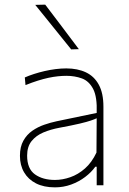

<svg xmlns="http://www.w3.org/2000/svg" viewBox="-20 -799 556 828"><path d="M217 9Q169 9 135.2 -8.2Q101.5 -25.5 83.8 -56Q66 -86.5 66 -127Q66 -166 80.8 -192.2Q95.5 -218.5 119.2 -235Q143 -251.5 170.5 -261Q198 -270.5 224 -276L397 -312Q399.5 -381 381.8 -415.2Q364 -449.5 333.2 -460.8Q302.5 -472 266 -472Q249 -472 229.8 -470Q210.5 -468 189.2 -463.5Q168 -459 143.2 -451.2Q118.5 -443.5 90 -432L87 -465Q105 -473 126.8 -480Q148.5 -487 172.2 -492.5Q196 -498 220 -501Q244 -504 266 -504Q314.5 -504 350.5 -487Q386.5 -470 406.2 -433.5Q426 -397 426 -339Q426 -316.5 426 -281Q426 -245.5 426 -211V-137Q426 -107 426 -73.5Q426 -40 426 0H397V-80H391Q374 -56 347.2 -35.8Q320.5 -15.5 287 -3.2Q253.5 9 217 9ZM217 -23Q249.5 -23 283.2 -34.8Q317 -46.5 346.5 -72.5Q376 -98.5 396 -141L397 -289Q387.5 -284.5 371.5 -279Q355.5 -273.5 324 -266Q292.5 -258.5 236 -248Q198.5 -241 167 -227.8Q135.5 -214.5 116.2 -190.5Q97 -166.5 97 -128Q97 -71 130.8 -47Q164.5 -23 217 -23ZM287 -586Q261 -618.5 235.2 -650.2Q209.5 -682 183.8 -714Q158 -746 132 -778L175 -779Q211 -731.5 247.2 -683.8Q283.5 -636 320 -587Z"/></svg>

Font: Commissioner Thin Thin
Style: Regular
Weight: 250
Version: Version 1.000